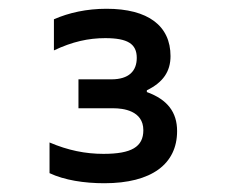

<svg xmlns="http://www.w3.org/2000/svg" viewBox="-20 -709 518 438"><path d="M239 -462C260 -462 307 -457 307 -412C307 -374 280 -358 216 -358C175 -358 135 -366 93 -384V-314C127 -298 172 -291 218 -291C326 -291 384 -335 384 -410C384 -453 362 -482 315 -499V-503C352 -521 369 -546 369 -581C369 -650 318 -689 223 -689C178 -689 137 -680 103 -665V-594C145 -614 182 -622 220 -622C271 -622 292 -609 292 -577C292 -547 274 -528 234 -528H159V-462Z"/></svg>

Font: LT Wave Alt
Style: Regular
Weight: 400
Designer: Daniel Lyons
Version: Version 2.5 (Glyphs App)